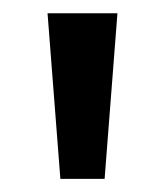

<svg xmlns="http://www.w3.org/2000/svg" viewBox="-20 -802 251 292"><path d="M139.1 -530H71.8L52.3 -781.8H158.6Z"/></svg>

Font: Spartan MB SemBd
Style: Regular
Weight: 600
Designer: Matt Bailey, Mirko Velimirovic
Foundry: Matt Bailey
Version: Version 1.005